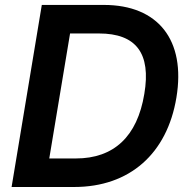

<svg xmlns="http://www.w3.org/2000/svg" viewBox="-20 -747 764 767"><path d="M394.9 -727.3H147L26.3 0H276.3C497.9 0 647.7 -133.2 684.7 -357.2C723 -587 611.5 -727.3 394.9 -727.3ZM556.5 -371.8C528.4 -201 434.3 -114 283 -114H176.8L259.9 -613.3H375.4C523.1 -613.3 584.2 -534.8 556.5 -371.8Z"/></svg>

Font: TID UI Semi Bold
Style: Italic
Weight: 600
Italic angle: -9.39999°
Designer: The TID Project Authors
Foundry: Bakken & Bæck
Version: Version 1.001;hotconv 1.0.109;makeotfexe 2.5.65596